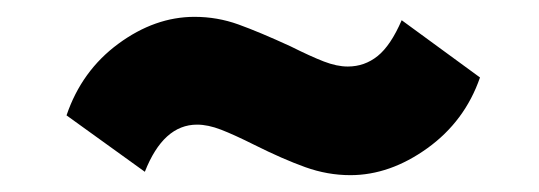

<svg xmlns="http://www.w3.org/2000/svg" viewBox="-20 -403 640 228"><path d="M550 -311Q532 -259 487.5 -227Q443 -195 396 -195Q369 -195 342.5 -204.5Q316 -214 282 -231Q258 -243 242.5 -249Q227 -255 214 -255Q174 -255 152 -199L59 -266Q77 -319 120.5 -351Q164 -383 211 -383Q238 -383 263 -374Q288 -365 325 -348Q349 -336 364.5 -330Q380 -324 393 -324Q413 -324 428.5 -336.5Q444 -349 457 -379Z"/></svg>

Font: Nunito Sans Heavy Heavy
Style: Italic
Weight: 400
Italic angle: -4.541°
Designer: Vernon Adams
Foundry: Vernon Adams
Version: Version 2.002